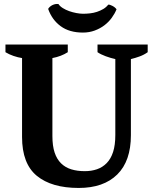

<svg xmlns="http://www.w3.org/2000/svg" viewBox="-20 -920 755 949"><path d="M7 0ZM7 -700H315V-662Q282 -641 239 -633V-248Q239 -199 250 -166Q261 -133 282 -112.5Q303 -92 332.5 -83Q362 -74 399 -74Q432 -74 459.5 -83.5Q487 -93 507.5 -114Q528 -135 539 -169Q550 -203 550 -253V-628Q527 -633 502.5 -642Q478 -651 462 -662V-700H710V-662Q692 -649 670 -641Q648 -633 627 -628V-252Q627 -124 559.5 -57.5Q492 9 369 9Q235 9 162 -51Q89 -111 89 -243V-633Q69 -636 47 -643.5Q25 -651 7 -662ZM515 -897Q522 -898 535.5 -891Q549 -884 556 -874Q547 -852 532 -831.5Q517 -811 496 -795Q475 -779 448 -769Q421 -759 390 -759Q323 -759 280 -790.5Q237 -822 218 -876Q225 -888 239.5 -895Q254 -902 269 -900Q276 -889 290.5 -880Q305 -871 322 -865Q339 -859 357.5 -855.5Q376 -852 391 -852Q407 -852 425 -854Q443 -856 459.5 -861.5Q476 -867 490.5 -875.5Q505 -884 515 -897Z"/></svg>

Font: PT Serif
Style: Bold
Weight: 700
Designer: A.Korolkova, O.Umpeleva, V.Yefimov
Foundry: ParaType Ltd
Version: Version 1.000W OFL; ttfautohint (v1.6)